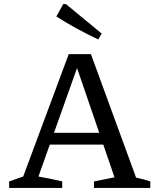

<svg xmlns="http://www.w3.org/2000/svg" viewBox="-20 -924 766 944"><path d="M649 -51Q667 -47 684 -42.5Q701 -38 719 -32V0H442V-32L543 -52L347 -624H371L169 -56Q199 -51 228 -45Q257 -39 286 -32V0H25V-32L94 -56L318 -658H427ZM196 -213V-271H540V-213ZM463 -730Q410 -755 358.5 -783Q307 -811 257 -843L291 -904H304L480 -759Z"/></svg>

Font: Piazzolla Thin Medium
Style: Regular
Weight: 500
Version: Version 2.005